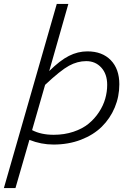

<svg xmlns="http://www.w3.org/2000/svg" viewBox="-52 -730 686 980"><path d="M-32.2 230 237.8 -710H296.9L199.2 -367.2Q253.9 -421.4 299.6 -444.6Q345.2 -467.8 394 -467.8Q469.7 -467.8 513.4 -422.9Q557.1 -377.9 557.1 -299.8Q557.1 -237.3 533.7 -181.4Q510.3 -125.5 467.8 -83.5Q425.3 -41.5 361.3 -16.8Q297.4 7.8 221.2 7.8Q157.7 7.8 98.1 -16.1L26.9 230ZM388.2 -418Q343.3 -418 300.3 -394.5Q257.3 -371.1 178.2 -296.9L111.8 -65.9Q157.2 -42 222.2 -42Q276.4 -42 322.5 -57.4Q368.7 -72.8 399.9 -98.4Q431.2 -124 453.1 -157.5Q475.1 -190.9 485.1 -226.1Q495.1 -261.2 495.1 -296.9Q495.1 -352.1 465.1 -385Q435.1 -418 388.2 -418Z"/></svg>

Font: IntelOne Mono Light
Style: Italic
Weight: 300
Italic angle: -16°
Designer: Fred Shallcrass
Foundry: Frere-Jones Type LLC
Version: Version 1.200;hotconv 1.1.0;makeotfexe 2.6.0;FJTRelease1.2